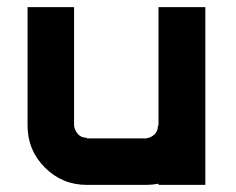

<svg xmlns="http://www.w3.org/2000/svg" viewBox="-20 -520 663 540"><path d="M425.8 -3.3Q408.3 0 390.8 0H224.2Q155 0 106.2 -48.8Q57.5 -97.5 57.5 -166.7V-500H188.3V-166.7Q190 -153.3 199.2 -142.9Q208.3 -132.5 224.2 -132.5V-130.8H390.8Q404.2 -132.5 414.2 -141.7Q424.2 -150.8 424.2 -166.7H425.8V-500H557.5V0H425.8Z"/></svg>

Font: 0xA000-Squareish
Style: Squareish-Bold
Weight: 700
Version: Version 0.1